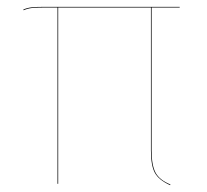

<svg xmlns="http://www.w3.org/2000/svg" viewBox="-20 -537 606 561"><path d="M423 -515V-97Q423 -54 434.5 -32.5Q446 -11 478 2L477 4Q444 -11 432.5 -32Q421 -53 421 -97V-515H150V0H148V-515H109Q85 -515 72.5 -513.5Q60 -512 49 -507L48 -509Q59 -514 72 -515.5Q85 -517 109 -517H505V-515Z"/></svg>

Font: FiraGO Two
Style: Regular
Weight: 100
Designer: bBox Type
Foundry: bBox Type GmbH
Version: Version 1.001